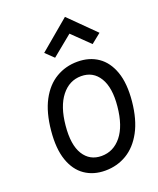

<svg xmlns="http://www.w3.org/2000/svg" viewBox="-168 -1025 934 1137"><g transform="rotate(-20 299.0 -456.0)"><path d="M296.5 12.5Q222.5 12.5 168.8 -24.5Q115 -61.5 89.5 -135.2Q64 -209 74.5 -319Q85 -431 124.2 -504.8Q163.5 -578.5 224.5 -614.5Q285.5 -650.5 359.5 -650.5Q434.5 -650.5 488.5 -613.5Q542.5 -576.5 568.5 -503Q594.5 -429.5 584 -319Q573 -207.5 533.2 -134Q493.5 -60.5 432.5 -24Q371.5 12.5 296.5 12.5ZM305.5 -76.5Q380.5 -76.5 430.8 -138.8Q481 -201 492.5 -320Q504 -435.5 465.2 -499Q426.5 -562.5 351 -562.5Q276.5 -562.5 226.5 -499Q176.5 -435.5 165.5 -319Q154 -200.5 192.5 -138.5Q231 -76.5 305.5 -76.5ZM244.5 -717.5 193.5 -766.5 382 -925 542 -766.5 481 -717.5 373 -822.5Z"/></g></svg>

Font: Karla Medium
Style: Italic
Weight: 500
Italic angle: -8°
Designer: Jonathan Pinhorn
Version: Version 2.001